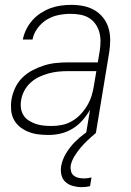

<svg xmlns="http://www.w3.org/2000/svg" viewBox="-20 -548 540 791"><path d="M181 8Q159 8 138 5.5Q117 3 98 -4.5Q79 -12 63 -24.5Q47 -37 37.5 -54.5Q28 -72 26 -93.5Q24 -115 27 -136Q31 -161 42 -185Q53 -209 71.5 -227.5Q90 -246 114 -258.5Q138 -271 162 -278.5Q186 -286 211 -288.5Q236 -291 260 -291H383L391 -339Q394 -359 394 -378.5Q394 -398 389 -416Q384 -434 373 -449.5Q362 -465 346 -474.5Q330 -484 310.5 -487.5Q291 -491 271 -491Q246 -491 221 -486Q196 -481 173.5 -467.5Q151 -454 134.5 -431.5Q118 -409 114 -385H74Q78 -406 88 -426.5Q98 -447 113.5 -464.5Q129 -482 148.5 -494.5Q168 -507 188.5 -514.5Q209 -522 231 -525Q253 -528 274 -528Q300 -528 324.5 -523Q349 -518 369.5 -506Q390 -494 405 -475Q420 -456 427 -432.5Q434 -409 434 -383.5Q434 -358 430 -333L375 0H335L351 -96Q338 -73 320 -52.5Q302 -32 279 -18Q256 -4 231 2Q206 8 181 8ZM194 -29Q215 -29 236.5 -33.5Q258 -38 277.5 -49.5Q297 -61 312.5 -77.5Q328 -94 339.5 -113.5Q351 -133 357.5 -154Q364 -175 367 -196L377 -255H260Q240 -255 220 -253Q200 -251 180 -245.5Q160 -240 141 -231Q122 -222 106 -207.5Q90 -193 80 -174Q70 -155 67 -135Q64 -118 66.5 -101.5Q69 -85 77.5 -72Q86 -59 100 -50.5Q114 -42 129 -37Q144 -32 161 -30.5Q178 -29 194 -29ZM316 223Q298 223 280 218Q262 213 249.5 201.5Q237 190 233 172.5Q229 155 232 136Q237 109 252 84Q267 59 287 38.5Q307 18 330.5 1Q354 -16 380 -30L375 0Q358 14 342 29Q326 44 312 60.5Q298 77 286.5 96Q275 115 271 135Q270 146 272.5 157Q275 168 283.5 175Q292 182 303 184.5Q314 187 325 187Q333 187 341 186Q349 185 357 183L351 219Q342 221 333.5 222Q325 223 316 223Z"/></svg>

Font: Iosevka Term Curly XLt Obl
Style: Regular
Weight: 200
Italic angle: -9°
Designer: Belleve Invis
Foundry: Belleve Invis
Version: Version 32.3.0